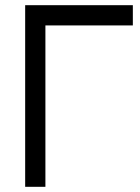

<svg xmlns="http://www.w3.org/2000/svg" viewBox="-20 -720 538 740"><path d="M77 0H155V-622H492V-700H77Z"/></svg>

Font: Unageo
Style: Regular
Weight: 400
Designer: Richard Sepsi
Foundry: Richard Sepsi
Version: Version 2.000